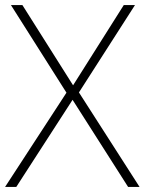

<svg xmlns="http://www.w3.org/2000/svg" viewBox="-22 -734 568 754"><path d="M526 0 288 -371 508 -714H464L265 -399L66 -714H21L239 -370L-2 0H42L263 -342L481 0Z"/></svg>

Font: Noto Sans Myanmar ExtraLight
Style: Regular
Weight: 200
Designer: Monotype Design Team
Foundry: Monotype Imaging Inc.
Version: Version 2.107